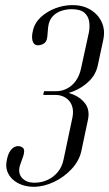

<svg xmlns="http://www.w3.org/2000/svg" viewBox="-20 -725 427 752"><path d="M196.8 -353.2H149.2L152.5 -367.8H200.8Q222.2 -367.8 242.4 -378.1Q262.6 -388.4 277.1 -408.6Q291.6 -428.9 297.6 -457.8L328.5 -599.8Q332.1 -619.4 329.3 -639.9Q326.5 -660.5 311.2 -674.6Q295.9 -688.6 262.4 -689Q243.6 -689.4 223.2 -683.5Q202.9 -677.6 187.4 -662.1Q171.9 -646.6 168.5 -618.4Q167 -606.4 166.5 -595Q166 -583.6 164.1 -574.1Q162.2 -564.6 156.2 -558.1Q150.1 -551.6 137.5 -548.6Q123.1 -545.6 115.6 -551.7Q108.1 -557.8 106.2 -571.4Q104.2 -585 108.6 -603.4Q115 -634.4 138.9 -656.9Q162.9 -679.5 195.9 -692.2Q228.9 -705 263.6 -705Q305.2 -705 335.2 -686.5Q365.1 -668 378.8 -637.4Q392.5 -606.8 384.5 -569.4L363 -468.9Q355.5 -433.4 329.1 -407.4Q302.8 -381.4 267.3 -367.3Q231.9 -353.2 196.8 -353.2ZM152.5 -367.8H200Q235.1 -367.8 266.6 -354.9Q298 -342 315.1 -317.4Q332.1 -292.8 324.6 -256.2L298.9 -134.9Q291 -96.4 261.6 -64.2Q232.2 -32 191.9 -12.7Q151.6 6.6 111.6 6.6Q87.6 6.6 66.3 -0.9Q45 -8.4 29.9 -22.1Q14.9 -35.9 8.1 -55.2Q1.4 -74.6 6.8 -98.4Q11.2 -121 19.7 -133.4Q28.1 -145.8 38.4 -150.1Q48.8 -154.5 59.4 -151.5Q73 -147.4 74.3 -137.1Q75.6 -126.9 70.4 -111.8Q65.1 -96.6 58.1 -76.9Q49.4 -47.4 66.1 -28.4Q82.8 -9.4 115.5 -9.4Q141.8 -9.4 165.5 -20Q189.2 -30.6 206 -50.8Q222.8 -71 228.9 -100L263.8 -265.1Q269.1 -292.5 261.4 -312.2Q253.6 -332 236.3 -342.6Q219 -353.2 197.5 -353.2H149.2Z"/></svg>

Font: Emberly Black
Style: Italic
Weight: 900
Italic angle: -12°
Designer: Rajesh Rajput
Foundry: Rajesh Rajput
Version: Version 1.000